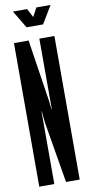

<svg xmlns="http://www.w3.org/2000/svg" viewBox="-99 -930 444 968"><g transform="rotate(-10 123.5 -446.0)"><path d="M20 0V-735H95L143.5 -417L148.5 -373H150V-735H227V0H157L104 -315L98.5 -372H97V0ZM96.5 -802.5 42.5 -892.5H115L138.5 -847.5L162.5 -892.5H235L181 -802.5Z"/></g></svg>

Font: League Gothic Condensed
Style: Regular
Weight: 400
Width: 3
Designer: The League of Moveable Type
Version: Version 2.001